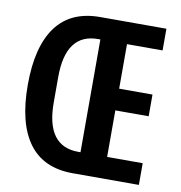

<svg xmlns="http://www.w3.org/2000/svg" viewBox="-79 -771 798 845"><g transform="rotate(10 320.0 -349.0)"><path d="M39 -349Q39 -520 104.5 -609Q170 -698 301 -698H597V-601H438V-402H587V-305H438V-97H597V0H301Q170 0 104.5 -89Q39 -178 39 -349ZM309 -97H319V-601H309Q165 -601 165 -406V-292Q165 -97 309 -97Z"/></g></svg>

Font: Writer SemiBold
Style: Regular
Weight: 600
Monospace: yes
Designer: Mike Abbink, Paul van der Laan, Pieter van Rosmalen
Foundry: Bold Monday
Version: Version 2.001 2020